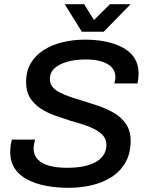

<svg xmlns="http://www.w3.org/2000/svg" viewBox="-20 -888 710 920"><path d="M309 12Q250 12 199 2Q148 -8 109.5 -28.5Q71 -49 50 -81.5Q29 -114 29 -159Q29 -173 31 -189.5Q33 -206 37 -219H148Q146 -210 143.5 -198Q141 -186 141 -177Q141 -145 161 -124Q181 -103 217 -93.5Q253 -84 301 -84Q348 -84 383 -91.5Q418 -99 442 -113.5Q466 -128 478 -148.5Q490 -169 490 -194Q490 -219 475.5 -236.5Q461 -254 437 -267Q413 -280 382.5 -290Q352 -300 319 -309Q281 -321 243 -334.5Q205 -348 173.5 -369Q142 -390 123.5 -420Q105 -450 105 -494Q105 -547 127.5 -585Q150 -623 189 -648Q228 -673 279 -685.5Q330 -698 387 -698Q443 -698 489.5 -688Q536 -678 571 -658.5Q606 -639 625 -608.5Q644 -578 644 -537Q644 -528 643 -516Q642 -504 639 -488H528Q531 -499 532 -506Q533 -513 533 -518Q533 -559 495.5 -581Q458 -603 390 -603Q341 -603 302 -592Q263 -581 241 -560.5Q219 -540 219 -509Q219 -488 230.5 -473Q242 -458 262.5 -447Q283 -436 309 -426.5Q335 -417 364 -409Q405 -396 447.5 -382Q490 -368 526 -347Q562 -326 584 -293.5Q606 -261 606 -214Q606 -153 581.5 -110Q557 -67 515 -40Q473 -13 419.5 -0.5Q366 12 309 12ZM606 -868 477 -736H372L290 -868H383L450 -761L400 -762L507 -868Z"/></svg>

Font: Archivo SemiBold Medium
Style: Italic
Weight: 500
Italic angle: -10°
Version: Version 2.001